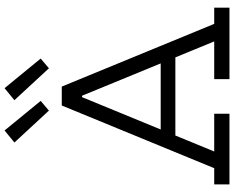

<svg xmlns="http://www.w3.org/2000/svg" viewBox="-114 -935 1049 861"><g transform="rotate(-90 410.5 -504.5)"><path d="M613.6 -308.4V-242.6H209.4V-308.4ZM733.9 -68.4H806.6V0H486.2V-68.4H655.3L398.7 -692.8L445.2 -661H372.2L418.4 -692.8L161.7 -68.4H330.9V0H14.1V-68.4H86.8L367.9 -752H452.7ZM445.7 -1008.5 391.7 -964.4 534.8 -809.6 578.4 -846.6ZM255.9 -1008.5 201.9 -964.4 345 -809.6 388.5 -846.6Z"/></g></svg>

Font: Hepta Slab ExtraLight
Style: Regular
Weight: 200
Designer: Michael LaGattuta
Foundry: Michael LaGattuta
Version: Version 1.100